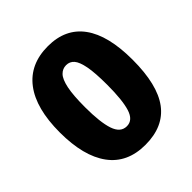

<svg xmlns="http://www.w3.org/2000/svg" viewBox="-198 -862 1022 1022"><g transform="rotate(-45 313.5 -350.5)"><path d="M316 19Q180 19 110 -76.5Q40 -172 40 -350Q40 -530 112 -625Q184 -720 320 -720Q452 -720 520 -626.5Q588 -533 588 -350Q588 -162 520.5 -71.5Q453 19 316 19ZM316 -121Q362 -121 380 -178.5Q398 -236 398 -351Q398 -441 388.5 -490.5Q379 -540 361.5 -560Q344 -580 317 -580Q290 -580 270.5 -560Q251 -540 240.5 -490Q230 -440 230 -350Q230 -236 249.5 -178.5Q269 -121 316 -121Z"/></g></svg>

Font: Moderustic ExtraBold
Style: Regular
Weight: 800
Designer: Tural Alisoy
Foundry: TAFT Foundry
Version: Version 2.120